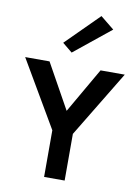

<svg xmlns="http://www.w3.org/2000/svg" viewBox="-101 -1019 790 1086"><g transform="rotate(10 293.5 -476.0)"><path d="M7 -649H146.9L302 -370.1H279.1L439.9 -649H579L348.1 -268V0H230.1V-268ZM261.3 -719.7 204.8 -766.1 391.8 -952.4 470.5 -888.6Z"/></g></svg>

Font: Karla
Style: Regular
Weight: 400
Designer: Jonathan Pinhorn
Version: Version 2.004;gftools[0.9.33]